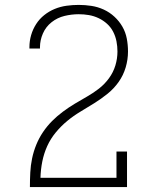

<svg xmlns="http://www.w3.org/2000/svg" viewBox="-20 -763 640 783"><path d="M102 0V-1Q102 -30 103.5 -59.5Q105 -89 111 -117.5Q117 -146 128 -173Q139 -200 155.5 -224.5Q172 -249 192.5 -269.5Q213 -290 236.5 -307.5Q260 -325 285 -340Q310 -355 335.5 -369.5Q361 -384 384 -402Q407 -420 424.5 -444Q442 -468 450.5 -496Q459 -524 459 -553Q459 -574 455 -594.5Q451 -615 441.5 -633.5Q432 -652 416.5 -666Q401 -680 382 -689Q363 -698 342.5 -701.5Q322 -705 301 -705Q272 -705 243 -698Q214 -691 190.5 -672.5Q167 -654 155 -626.5Q143 -599 143 -570Q143 -569 143 -568Q143 -567 143 -565H100Q100 -567 100 -568Q100 -569 100 -571Q100 -596 107 -620Q114 -644 127.5 -665Q141 -686 160.5 -701.5Q180 -717 203 -726.5Q226 -736 251 -739.5Q276 -743 301 -743Q327 -743 353 -739Q379 -735 403 -724Q427 -713 446.5 -695Q466 -677 479 -654.5Q492 -632 497 -606Q502 -580 502 -553Q502 -520 492.5 -488Q483 -456 464 -429Q445 -402 419 -381Q393 -360 365 -342.5Q337 -325 308.5 -308Q280 -291 254.5 -270Q229 -249 207.5 -223Q186 -197 172.5 -167Q159 -137 152.5 -104.5Q146 -72 145 -38H455V-145H498V0Z"/></svg>

Font: Iosevka Slab XLtEx
Style: Regular
Weight: 200
Width: 7
Monospace: yes
Designer: Belleve Invis
Foundry: Belleve Invis
Version: Version 11.1.0; ttfautohint (v1.8.3)